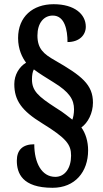

<svg xmlns="http://www.w3.org/2000/svg" viewBox="-20 -780 490 913"><path d="M230 113C337 113 399 37 399 -65C399 -108 387 -146 367 -174C398 -196 422 -242 422 -292C422 -378 368 -420 241 -493C188 -523 158 -548 158 -611C158 -670 188 -706 231 -706C288 -706 301 -637 301 -580C358 -580 388 -614 388 -653C388 -712 335 -760 235 -760C136 -760 66 -701 66 -599C66 -545 86 -506 104 -482C71 -462 48 -424 48 -380C48 -302 84 -253 180 -194C297 -122 318 -92 318 -40C318 19 289 61 243 61C178 61 143 -6 143 -94C88 -94 60 -67 60 -16C60 43 85 113 230 113ZM324 -211C307 -223 286 -243 246 -267C161 -322 132 -348 132 -403C132 -422 135 -440 141 -450C167 -430 199 -411 234 -389C311 -342 332 -306 332 -260C332 -240 328 -220 324 -211Z"/></svg>

Font: Noto Serif Devanagari ExtraCondensed ExtraBold
Style: Regular
Weight: 800
Width: 2
Designer: Universal Thirst, Indian Type Foundry and the Monotype Design Team
Foundry: Monotype Imaging Inc.
Version: Version 2.004